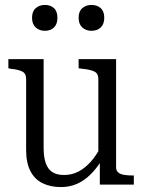

<svg xmlns="http://www.w3.org/2000/svg" viewBox="-20 -749 583 779"><path d="M157 -509V-149Q157 -112 165.5 -87.5Q174 -63 192 -51Q210 -39 240 -39Q271 -39 297.5 -52.5Q324 -66 347.5 -92Q371 -118 391 -157L393 -99Q370 -63 345 -39Q320 -15 291 -2.5Q262 10 227 10Q184 10 152 -6Q120 -22 103 -55.5Q86 -89 86 -141V-429Q86 -451 70 -459Q54 -467 23 -470L14 -472V-509ZM451 -509V-70Q451 -57 459.5 -49.5Q468 -42 483.5 -39.5Q499 -37 519 -37H523V0H385V-108L379 -116V-429Q379 -451 362.5 -459Q346 -467 313 -470L299 -472V-509ZM213 -677Q213 -651 199 -637.5Q185 -624 162 -624Q140 -624 125 -637.5Q110 -651 110 -677Q110 -703 125 -716Q140 -729 162 -729Q185 -729 199 -716Q213 -703 213 -677ZM403 -677Q403 -651 388.5 -637.5Q374 -624 351 -624Q329 -624 314 -637.5Q299 -651 299 -677Q299 -703 314 -716Q329 -729 351 -729Q374 -729 388.5 -716Q403 -703 403 -677Z"/></svg>

Font: Roboto Serif 28pt Condensed Light
Style: Regular
Weight: 300
Width: 3
Designer: Greg Gazdowicz
Foundry: Commercial Type
Version: Version 1.008